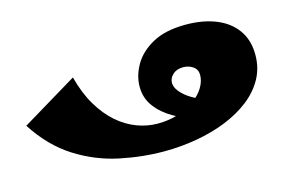

<svg xmlns="http://www.w3.org/2000/svg" viewBox="-65 -573 1090 721"><g transform="rotate(-15 480.0 -212.5)"><path d="M496 7Q411 7 323.5 -11.5Q236 -30 157.5 -79.5Q79 -129 20 -220L236 -350Q253 -285 281 -238Q309 -191 344 -160.5Q379 -130 419 -115Q459 -100 499 -100Q542 -100 578.5 -111.5Q615 -123 642.5 -142.5Q670 -162 685 -186.5Q700 -211 700 -236Q700 -257 683.5 -268.5Q667 -280 645 -280Q620 -280 605 -266Q590 -252 590 -234Q590 -209 621.5 -182Q653 -155 714 -135L649 -78Q601 -93 560 -116.5Q519 -140 494 -173.5Q469 -207 469 -251Q469 -294 493 -335.5Q517 -377 567 -404.5Q617 -432 696 -432Q763 -432 813.5 -411.5Q864 -391 892 -351.5Q920 -312 920 -255Q920 -204 897 -162.5Q874 -121 833.5 -89.5Q793 -58 739.5 -36.5Q686 -15 623.5 -4Q561 7 496 7Z"/></g></svg>

Font: Marhey Light
Style: Bold
Weight: 700
Version: Version 1.000